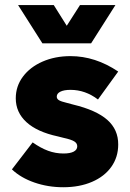

<svg xmlns="http://www.w3.org/2000/svg" viewBox="-20 -745 528 778"><path d="M28.3 -58.6 112.3 -168Q145 -145 175 -134Q205.1 -123 237.3 -123Q264.2 -123 278.6 -130.6Q293 -138.2 293 -152.3Q293 -164.6 280.8 -172.1Q268.6 -179.7 237.3 -186.5L213.9 -192.4Q130.4 -210.4 87.2 -250Q43.9 -289.6 43.9 -346.7Q43.9 -395.5 72.8 -434.3Q101.6 -473.1 152.3 -495.4Q203.1 -517.6 265.6 -517.6Q366.2 -517.6 459 -455.1L377 -341.8Q325.7 -380.9 265.6 -380.9Q239.3 -380.9 224.6 -373.5Q210 -366.2 210 -353.5Q210 -344.2 219 -338.9Q228 -333.5 251 -328.1L276.4 -321.3Q370.1 -298.8 414.8 -259.3Q459.5 -219.7 459 -159.2Q459 -108.4 431.2 -69.1Q403.3 -29.8 352.8 -8.1Q302.2 13.7 236.3 13.7Q174.3 13.7 119.4 -5.4Q64.5 -24.4 28.3 -58.6ZM197.8 -724.6 250.5 -640.6 304.2 -724.6H447.8L349.1 -569.3H151.9L53.2 -724.6Z"/></svg>

Font: Wanted Sans Black
Style: Regular
Weight: 900
Designer: Original Design by Kil Hyung-jin and Kang Hanbin, Wanted Lab, Inc; Hangeul from Source Han Sans by Jang Soo-young and Ka
Foundry: Wanted Lab, Inc.
Version: Version 1.003